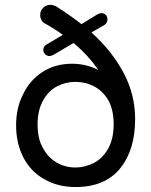

<svg xmlns="http://www.w3.org/2000/svg" viewBox="-20 -755 619 786"><path d="M161.1 -21.5Q105.5 -52.7 75.7 -110.4Q45.9 -168 45.9 -242.2Q45.9 -311.5 73.2 -366.2Q100.6 -425.8 153.3 -460Q206.1 -494.1 275.4 -494.1Q334 -494.1 385.7 -466.8L384.8 -464.8Q344.7 -525.4 281.2 -579.1L200.2 -531.2Q188.5 -525.4 182.6 -525.4Q172.9 -525.4 165 -533.2Q157.2 -541 157.2 -550.8Q157.2 -566.4 172.9 -574.2L237.3 -612.3Q204.1 -636.7 165 -658.2Q156.2 -662.1 150.4 -671.9Q144.5 -681.6 144.5 -693.4Q144.5 -710.9 156.7 -723.1Q168.9 -735.4 186.5 -735.4Q195.3 -735.4 209 -729.5Q268.6 -691.4 313.5 -656.2L378.9 -696.3Q388.7 -701.2 394.5 -701.2Q406.2 -701.2 413.1 -693.8Q419.9 -686.5 419.9 -675.8Q419.9 -661.1 408.2 -653.3L354.5 -622.1Q438.5 -545.9 485.8 -457Q533.2 -368.2 533.2 -267.6Q533.2 -140.6 471.2 -64.9Q409.2 10.7 289.1 10.7Q216.8 10.7 161.1 -21.5ZM364.3 -87.9Q401.4 -107.4 423.3 -147.5Q445.3 -187.5 445.3 -246.1Q445.3 -305.7 422.9 -345.7Q400.4 -382.8 365.2 -401.4Q330.1 -419.9 289.1 -419.9Q250 -419.9 214.8 -402.3Q177.7 -382.8 155.8 -342.8Q133.8 -302.7 133.8 -246.1Q133.8 -184.6 157.2 -146.5Q177.7 -109.4 212.4 -89.4Q247.1 -69.3 289.1 -69.3Q327.1 -69.3 364.3 -87.9Z"/></svg>

Font: jf-openhuninn-2.1
Style: Regular
Weight: 400
Designer: [Kosugi Maru]
Designed by MOTOYA      

[Varela Round]
Joe Prince (Latin component); Avraham Cornfeld (Hebrew component)
Foundry: justfont Co., Ltd.
Version: 2.1